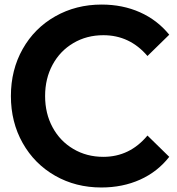

<svg xmlns="http://www.w3.org/2000/svg" viewBox="-20 -810 777 842"><path d="M27.8 -388.9Q27.8 -503.3 79.4 -595Q131.1 -686.7 222.2 -738.3Q313.3 -790 425.6 -790Q517.8 -790 593.9 -756.1Q670 -722.2 722.2 -657.8L626.7 -564.4Q548.9 -655.6 433.3 -655.6Q360 -655.6 301.7 -621.1Q243.3 -586.7 210.6 -526.1Q177.8 -465.6 177.8 -388.9Q177.8 -312.2 210.6 -251.7Q243.3 -191.1 301.7 -156.7Q360 -122.2 433.3 -122.2Q548.9 -122.2 626.7 -215.6L722.2 -122.2Q671.1 -56.7 594.4 -22.2Q517.8 12.2 424.4 12.2Q312.2 12.2 221.7 -39.4Q131.1 -91.1 79.4 -182.8Q27.8 -274.4 27.8 -388.9Z"/></svg>

Font: Paperlogy 7 Bold
Style: Regular
Weight: 700
Designer: redesigned by Lee Juim, glyphs from Gmarket Sans & Montserrat
Foundry: PT&
Version: Version 1.001